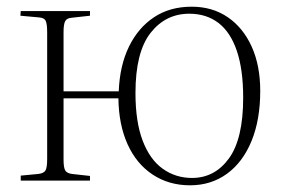

<svg xmlns="http://www.w3.org/2000/svg" viewBox="-20 -540 846 574"><path d="M548 14Q485 14 436.5 -18Q388 -50 361.5 -108.5Q335 -167 334 -246H170V-63Q170 -39 175 -30.5Q180 -22 195 -20L249 -14V0H42V-15L95 -20Q111 -22 116 -30.5Q121 -39 121 -65V-443Q121 -469 116.5 -478Q112 -487 96 -488L41 -493L42 -507H249V-493L195 -487Q180 -486 175 -477Q170 -468 170 -444V-267H335Q338 -344 365.5 -400.5Q393 -457 440.5 -488.5Q488 -520 553 -520Q615 -520 661 -488.5Q707 -457 732.5 -400.5Q758 -344 758 -268Q758 -182 732 -118.5Q706 -55 658.5 -20.5Q611 14 548 14ZM554 -8Q622 -8 664.5 -66.5Q707 -125 707 -248Q707 -332 688 -388Q669 -444 633 -471.5Q597 -499 546 -499Q475 -499 430 -441.5Q385 -384 385 -262Q385 -176 406.5 -119.5Q428 -63 466.5 -35.5Q505 -8 554 -8Z"/></svg>

Font: Literata 60pt ExtraLight
Style: Regular
Weight: 250
Designer: Latin by Veronika Burian and Jose Scaglione. Greek by Irene Vlachou. Cyrillic by Vera Evstafieva.
Foundry: TypeTogether
Version: Version 3.103;gftools[0.9.29]